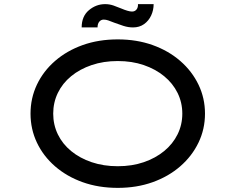

<svg xmlns="http://www.w3.org/2000/svg" viewBox="-20 -901 1142 931"><path d="M551 10Q458 10 381 -17.5Q304 -45 247 -94.5Q190 -144 159 -209.5Q128 -275 128 -350Q128 -425 159 -490.5Q190 -556 247 -605.5Q304 -655 381 -682.5Q458 -710 551 -710Q643 -710 720 -682.5Q797 -655 854 -605.5Q911 -556 942.5 -490.5Q974 -425 974 -350Q974 -275 942.5 -209.5Q911 -144 854 -94.5Q797 -45 720 -17.5Q643 10 551 10ZM551 -95Q620 -95 677 -114.5Q734 -134 776 -168.5Q818 -203 841 -249.5Q864 -296 864 -350Q864 -404 841 -450.5Q818 -497 776 -531.5Q734 -566 677 -585.5Q620 -605 551 -605Q482 -605 424.5 -585.5Q367 -566 325 -531.5Q283 -497 260.5 -450.5Q238 -404 238 -350Q238 -296 260.5 -249.5Q283 -203 325 -168.5Q367 -134 424.5 -114.5Q482 -95 551 -95ZM625 -768Q602 -768 578.5 -775.5Q555 -783 534 -791Q517 -798 505 -802Q493 -806 483 -806Q470 -806 461.5 -796Q453 -786 453 -768H376Q376 -822 411 -851.5Q446 -881 490 -881Q511 -881 531 -874Q551 -867 570 -859Q584 -853 597.5 -849Q611 -845 620 -845Q634 -845 642 -855Q650 -865 649 -881H725Q725 -852 713 -826Q701 -800 678.5 -784Q656 -768 625 -768Z"/></svg>

Font: Lexend Zetta
Style: Regular
Weight: 400
Designer: Bonnie Shaver-Troup, Thomas Jockin
Foundry: Lexend
Version: Version 1.007